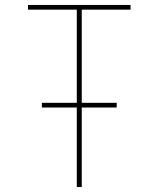

<svg xmlns="http://www.w3.org/2000/svg" viewBox="-20 -755 640 775"><path d="M290 0V-321H149V-340H290V-716H93V-735H507V-716H310V-340H451V-321H310V0Z"/></svg>

Font: Iosevka Thin Extended
Style: Regular
Weight: 100
Width: 7
Monospace: yes
Designer: Belleve Invis
Foundry: Belleve Invis
Version: Version 32.5.0; ttfautohint (v1.8.4)